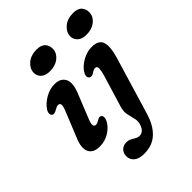

<svg xmlns="http://www.w3.org/2000/svg" viewBox="-265 -845 1224 1224"><g transform="rotate(-45 347.5 -233.0)"><path d="M251.5 -552Q211 -552 190 -572.5Q169 -593 171 -622Q173 -657 205 -684Q237 -711 289 -711Q330 -711 348.8 -689.8Q367.5 -668.5 365.5 -636.5Q363.5 -602 332 -577Q300.5 -552 251.5 -552ZM212.5 -166.5Q198.5 -132.5 200.5 -118Q202.5 -103.5 218.5 -103.5Q230.5 -103.5 250 -116Q258.5 -121.5 265.8 -123Q273 -124.5 280.5 -119Q288.5 -113 288.8 -99.8Q289 -86.5 279.5 -69Q260 -34.5 221.8 -11.2Q183.5 12 137 12Q78.5 12 60.8 -26.5Q43 -65 71.5 -131L138 -295Q154.5 -335 152.8 -349.5Q151 -364 134.5 -364Q127 -364 119 -360.2Q111 -356.5 100.5 -350.5Q78.5 -338 66 -345.5Q57 -351.5 56.5 -365.2Q56 -379 67 -395Q88.5 -427 129.2 -450.5Q170 -474 213.5 -474Q267.5 -474 287 -435.5Q306.5 -397 275 -322ZM581 -552Q540.5 -552 519.2 -572.5Q498 -593 500 -622Q502 -657 534 -684Q566 -711 618.5 -711Q659 -711 677.8 -689.8Q696.5 -668.5 694.5 -636.5Q692.5 -602 661.2 -577Q630 -552 581 -552ZM614 -314.5 496.5 77Q473 156.5 426 200.8Q379 245 304 245Q259.5 245 235.8 225.8Q212 206.5 212 175Q212 147.5 229.2 129.8Q246.5 112 275 112Q294.5 112 308.8 119.8Q323 127.5 336.2 135.2Q349.5 143 366 143Q381 143 395 131.5Q409 120 418 91Q425 67 418.2 42Q411.5 17 405.8 -10.8Q400 -38.5 409.5 -71.5L474.5 -285.5Q484.5 -318.5 485.8 -341.2Q487 -364 469.5 -364Q454.5 -364 434.5 -349Q424.5 -343 417 -342.8Q409.5 -342.5 403.5 -345Q394 -350.5 392.5 -363.2Q391 -376 400.5 -391.5Q411.5 -411.5 434.5 -430.5Q457.5 -449.5 487.2 -461.8Q517 -474 549 -474Q611 -474 624 -432.5Q637 -391 614 -314.5Z"/></g></svg>

Font: Fraunces 9pt S100 SemiBold
Style: Italic
Weight: 600
Italic angle: -16°
Version: Version 1.000; ttfautohint (v1.8.3)